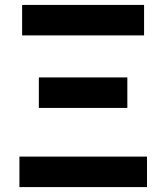

<svg xmlns="http://www.w3.org/2000/svg" viewBox="-20 -761 676 781"><path d="M59 0V-124H578V0ZM138 -322V-446H498V-322ZM70 -617V-741H566V-617Z"/></svg>

Font: Swei Fan Sans CJK TC
Style: Bold
Weight: 700
Version: Version 2.130